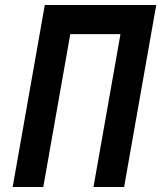

<svg xmlns="http://www.w3.org/2000/svg" viewBox="-20 -745 642 765"><path d="M158.5 -725H602.5L474.5 0H352.5L460 -609H260L152.5 0H30.5Z"/></svg>

Font: JuliaMono
Style: Bold Italic
Weight: 700
Italic angle: -9°
Monospace: yes
Designer: cormullion
Foundry: corm
Version: Version 0.057; ttfautohint (v1.8.4)